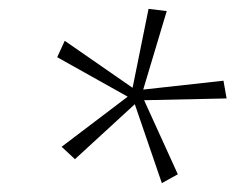

<svg xmlns="http://www.w3.org/2000/svg" viewBox="-20 -748 531 433"><path d="M345 -335 284 -513 149 -389 119 -417 268 -530 109 -619 126 -656 279 -550 315 -728 356 -723 303 -546 484 -566 491 -526 305 -522 381 -355Z"/></svg>

Font: Ysabeau ExtraLight
Style: Italic
Weight: 250
Italic angle: -12°
Version: Version 2.000;gftools[0.9.27.dev2+g8671c4b]